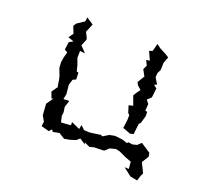

<svg xmlns="http://www.w3.org/2000/svg" viewBox="-138 -900 1277 1179"><g transform="rotate(20 500.0 -311.0)"><path d="M700 -723 687 -673 666 -666 691 -611 668 -607 684 -576 671 -548 693 -508 665 -462 674 -444 699 -422 681 -397 668 -376 690 -316 662 -309 676 -264 687 -253 686 -221 679 -167 730 -148 753 -154V-165L760 -224L770 -233L784 -283L783 -310L770 -313L773 -358L755 -380L780 -403L787 -464L766 -481L783 -488L759 -528L761 -555L773 -579L775 -629L790 -668L768 -682L726 -704ZM172 -575 210 -562 184 -547 177 -497 197 -485 187 -448 182 -415 184 -380 202 -332 207 -312 213 -272 216 -266 188 -226 203 -186 214 -189 183 -145 184 -128 188 -71 208 -36 204 -6 256 8 271 -9 281 4 322 -4 360 20 398 13 433 2 453 -16 492 9 488 -3 524 14 551 6 608 5 618 3 643 -20 681 -30 708 -24 753 -3 793 12 797 58 769 57 822 98 869 107 880 73 889 54 858 -9 886 -54 882 -78 818 -120 795 -98 766 -91 739 -95 731 -87 700 -98 648 -104 613 -97 575 -74 566 -80 495 -70 457 -72 432 -96 427 -68 372 -93 371 -72 308 -68 299 -107 302 -132 297 -166 311 -209 273 -208 280 -243 274 -301 285 -338 306 -348 304 -392 292 -395 283 -431 267 -476 268 -520 301 -517 264 -556 280 -595 281 -606 262 -644 285 -699 240 -729 236 -702 188 -670 176 -651 194 -606Z"/></g></svg>

Font: チョークS
Style: Regular
Weight: 400
Designer: [Stick] Fontworks Inc.
Foundry: [Stick] Fontworks Inc.
Version: Version 1.200;FEAKit 1.0